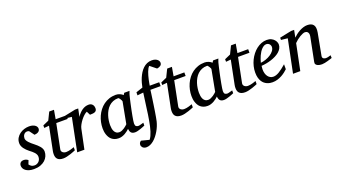

<svg xmlns="http://www.w3.org/2000/svg" viewBox="-79 -1414 4121 2320"><g transform="rotate(-20 1981.5 -254.0)"><path d="M349.1 -431.2Q349.1 -413.6 341.3 -403.1Q333.5 -392.6 322.3 -386.7Q311 -380.9 298.6 -378.7Q286.1 -376.5 276.9 -376L231.9 -437Q229 -439.5 222.7 -442.1Q216.3 -444.8 207 -444.8Q190.4 -444.8 179.2 -437.7Q168 -430.7 160.9 -420.2Q153.8 -409.7 150.9 -397.7Q147.9 -385.7 147.9 -376Q147.9 -362.3 155.8 -348.4Q163.6 -334.5 176.3 -320.6Q189 -306.6 204.8 -293.2Q220.7 -279.8 236.8 -267.1Q253.4 -253.9 268.8 -240Q284.2 -226.1 296.4 -211.2Q308.6 -196.3 315.9 -179.7Q323.2 -163.1 323.2 -145Q323.2 -114.3 310.8 -85.9Q298.3 -57.6 274.2 -35.6Q250 -13.7 214.1 -0.7Q178.2 12.2 131.8 12.2Q95.7 12.2 69.3 4.2Q43 -3.9 25.9 -16.8Q8.8 -29.8 0.5 -46.4Q-7.8 -63 -7.8 -80.1Q-7.8 -104 6.6 -118.9Q21 -133.8 51.8 -133.8Q61 -133.8 69.3 -131.3Q77.6 -128.9 84.5 -125.7Q91.3 -122.6 96.4 -118.9Q101.6 -115.2 104 -112.8L85 -64Q95.7 -48.8 111.6 -38.3Q127.4 -27.8 152.8 -27.8Q168 -27.8 182.1 -33.7Q196.3 -39.6 207.3 -50.3Q218.3 -61 224.6 -76.4Q231 -91.8 231 -110.8Q231 -126 224.9 -139.4Q218.8 -152.8 207.8 -165.5Q196.8 -178.2 181.9 -190.7Q167 -203.1 148.9 -216.8Q133.3 -229 118.9 -243.2Q104.5 -257.3 93 -273.2Q81.5 -289.1 74.7 -306.6Q67.9 -324.2 67.9 -342.8Q67.9 -379.4 84.5 -407.7Q101.1 -436 127.2 -455.3Q153.3 -474.6 185.3 -484.4Q217.3 -494.1 248 -494.1Q276.4 -494.1 295.7 -487.5Q314.9 -481 326.9 -471.4Q338.9 -461.9 344 -450.9Q349.1 -439.9 349.1 -431.2Z M572.3 -418.9 509.3 -105Q506.3 -91.8 510.3 -81.3Q514.2 -70.8 522.7 -63.7Q531.2 -56.6 542.7 -52.7Q554.2 -48.8 566.9 -48.8Q581.1 -48.8 596.2 -51.5Q611.3 -54.2 625.2 -58.1Q639.2 -62 651.1 -66.2Q663.1 -70.3 670.9 -73.2V-33.2Q664.6 -30.3 646.5 -22.9Q628.4 -15.6 605 -7.8Q581.5 0 555.7 6.1Q529.8 12.2 508.3 12.2Q481 12.2 462.9 5.6Q444.8 -1 434.1 -12.5Q423.3 -23.9 418.7 -39.8Q414.1 -55.7 414.1 -74.2Q414.1 -84 414.8 -94.2Q415.5 -104.5 418 -115.2L479 -418.9L416 -413.1V-445.8L491.2 -479L540 -579.1H601.1L581.1 -464.8H719.2V-418.9Z M1079.1 -426.8Q1079.1 -409.2 1072.8 -398.7Q1066.4 -388.2 1054.7 -382.8Q1043 -377.4 1026.6 -375.7Q1010.3 -374 989.7 -374L965.8 -421.9Q947.3 -414.1 926 -394.8Q904.8 -375.5 885.7 -350.8Q866.7 -326.2 852.5 -300Q838.4 -273.9 834 -252L781.7 0H689L774.9 -424.8L690.9 -434.1V-462.9L841.8 -494.1H881.8L860.8 -393.1Q891.6 -440.4 930.7 -467.3Q969.7 -494.1 1015.1 -494.1Q1033.2 -494.1 1045.4 -487.5Q1057.6 -481 1065.2 -470.7Q1072.8 -460.4 1075.9 -448.7Q1079.1 -437 1079.1 -426.8Z M1415 -392.1Q1415.5 -394.5 1411.4 -403.3Q1407.2 -412.1 1401.4 -421.6Q1395.5 -431.2 1388.9 -438.5Q1382.3 -445.8 1377.9 -445.8Q1339.8 -445.8 1309.8 -433.3Q1279.8 -420.9 1257.3 -399.7Q1234.9 -378.4 1219 -350.6Q1203.1 -322.8 1193.4 -292.5Q1183.6 -262.2 1179.2 -231.4Q1174.8 -200.7 1174.8 -172.9Q1174.8 -151.9 1178.2 -130.9Q1181.6 -109.9 1190.2 -92.8Q1198.7 -75.7 1213.6 -64.9Q1228.5 -54.2 1252 -54.2Q1269.5 -54.2 1287.1 -62Q1304.7 -69.8 1319.8 -80.1Q1335 -90.3 1346.2 -100.6Q1357.4 -110.8 1362.8 -116.2ZM1562 -26.9Q1556.2 -24.4 1540.5 -17.8Q1524.9 -11.2 1505.6 -4.6Q1486.3 2 1466.6 7.1Q1446.8 12.2 1432.1 12.2Q1414.1 12.2 1401.6 7.8Q1389.2 3.4 1381.1 -5.4Q1373 -14.2 1368.7 -26.9Q1364.3 -39.6 1362.8 -56.2Q1351.6 -45.4 1336.4 -33.4Q1321.3 -21.5 1303 -11.2Q1284.7 -1 1263.9 5.6Q1243.2 12.2 1220.7 12.2Q1191.4 12.2 1169.2 3.9Q1147 -4.4 1130.9 -18.3Q1114.7 -32.2 1104.2 -50.5Q1093.8 -68.8 1087.4 -88.6Q1081.1 -108.4 1078.6 -128.7Q1076.2 -148.9 1076.2 -167Q1076.2 -205.6 1084.5 -244.9Q1092.8 -284.2 1109.1 -320.6Q1125.5 -356.9 1149.9 -388.7Q1174.3 -420.4 1206.3 -443.8Q1238.3 -467.3 1277.6 -480.7Q1316.9 -494.1 1363.8 -494.1Q1377.4 -494.1 1390.9 -491Q1404.3 -487.8 1416 -482.7Q1427.7 -477.5 1437.5 -471.2Q1447.3 -464.8 1454.1 -458L1468.8 -481.9H1537.1Q1534.7 -476.1 1531.7 -468Q1528.8 -460 1525.9 -451.7Q1522.9 -443.4 1520.8 -436Q1518.6 -428.7 1518.1 -424.8Q1514.6 -411.6 1508.3 -385Q1502 -358.4 1494.9 -325.2Q1487.8 -292 1480.2 -255.6Q1472.7 -219.2 1466.8 -186.8Q1460.9 -154.3 1457 -129.2Q1453.1 -104 1453.1 -92.8Q1453.1 -66.4 1464.4 -56.6Q1475.6 -46.9 1496.1 -46.9Q1501 -46.9 1510.5 -49.1Q1520 -51.3 1530.3 -54.2Q1540.5 -57.1 1549.3 -59.6Q1558.1 -62 1562 -63Z M2005.9 -674.8Q2005.9 -650.9 1988.3 -637.9Q1970.7 -625 1942.9 -621.1L1864.7 -684.1Q1854 -675.3 1844.7 -658.7Q1835.4 -642.1 1827.6 -621.1Q1819.8 -600.1 1813.2 -576.4Q1806.6 -552.7 1801.8 -530.5Q1796.9 -508.3 1793.5 -489Q1790 -469.7 1788.1 -457H1910.2V-407.2H1778.8Q1777.3 -396 1773.7 -368.2Q1770 -340.3 1764.6 -303.7Q1759.3 -267.1 1753.2 -225.3Q1747.1 -183.6 1741 -144.8Q1734.9 -106 1729 -73.2Q1723.1 -40.5 1718.8 -22Q1711.9 5.9 1700 35.4Q1688 64.9 1671.6 92.8Q1655.3 120.6 1635.5 145.5Q1615.7 170.4 1593.5 189Q1571.3 207.5 1547.1 218.3Q1522.9 229 1498 229Q1479 229 1466.6 222.7Q1454.1 216.3 1447.3 207.8Q1440.4 199.2 1437.7 191.2Q1435.1 183.1 1435.1 179.2Q1435.1 160.2 1442.4 149.7Q1449.7 139.2 1460.9 130.9L1563 157.2Q1576.2 141.1 1587.2 117.7Q1598.1 94.2 1607.2 65.9Q1616.2 37.6 1623.5 5.1Q1630.9 -27.3 1636.7 -62Q1649.4 -132.8 1660.2 -220Q1670.9 -307.1 1686 -405.8L1608.9 -397.9L1609.9 -437L1696.8 -465.8Q1701.7 -492.2 1710.2 -522.7Q1718.8 -553.2 1731.4 -583.3Q1744.1 -613.3 1761.5 -641.1Q1778.8 -668.9 1801.3 -690.2Q1823.7 -711.4 1851.8 -724.1Q1879.9 -736.8 1914.1 -736.8Q1939.5 -736.8 1957 -730.5Q1974.6 -724.1 1985.4 -714.6Q1996.1 -705.1 2001 -694.3Q2005.9 -683.6 2005.9 -674.8Z M2088.9 -418.9 2025.9 -105Q2022.9 -91.8 2026.9 -81.3Q2030.8 -70.8 2039.3 -63.7Q2047.9 -56.6 2059.3 -52.7Q2070.8 -48.8 2083.5 -48.8Q2097.7 -48.8 2112.8 -51.5Q2127.9 -54.2 2141.8 -58.1Q2155.8 -62 2167.7 -66.2Q2179.7 -70.3 2187.5 -73.2V-33.2Q2181.2 -30.3 2163.1 -22.9Q2145 -15.6 2121.6 -7.8Q2098.1 0 2072.3 6.1Q2046.4 12.2 2024.9 12.2Q1997.6 12.2 1979.5 5.6Q1961.4 -1 1950.7 -12.5Q1939.9 -23.9 1935.3 -39.8Q1930.7 -55.7 1930.7 -74.2Q1930.7 -84 1931.4 -94.2Q1932.1 -104.5 1934.6 -115.2L1995.6 -418.9L1932.6 -413.1V-445.8L2007.8 -479L2056.6 -579.1H2117.7L2097.7 -464.8H2235.8V-418.9Z M2557.6 -392.1Q2558.1 -394.5 2554 -403.3Q2549.8 -412.1 2543.9 -421.6Q2538.1 -431.2 2531.5 -438.5Q2524.9 -445.8 2520.5 -445.8Q2482.4 -445.8 2452.4 -433.3Q2422.4 -420.9 2399.9 -399.7Q2377.4 -378.4 2361.6 -350.6Q2345.7 -322.8 2335.9 -292.5Q2326.2 -262.2 2321.8 -231.4Q2317.4 -200.7 2317.4 -172.9Q2317.4 -151.9 2320.8 -130.9Q2324.2 -109.9 2332.8 -92.8Q2341.3 -75.7 2356.2 -64.9Q2371.1 -54.2 2394.5 -54.2Q2412.1 -54.2 2429.7 -62Q2447.3 -69.8 2462.4 -80.1Q2477.5 -90.3 2488.8 -100.6Q2500 -110.8 2505.4 -116.2ZM2704.6 -26.9Q2698.7 -24.4 2683.1 -17.8Q2667.5 -11.2 2648.2 -4.6Q2628.9 2 2609.1 7.1Q2589.4 12.2 2574.7 12.2Q2556.6 12.2 2544.2 7.8Q2531.7 3.4 2523.7 -5.4Q2515.6 -14.2 2511.2 -26.9Q2506.8 -39.6 2505.4 -56.2Q2494.1 -45.4 2479 -33.4Q2463.9 -21.5 2445.6 -11.2Q2427.2 -1 2406.5 5.6Q2385.7 12.2 2363.3 12.2Q2334 12.2 2311.8 3.9Q2289.6 -4.4 2273.4 -18.3Q2257.3 -32.2 2246.8 -50.5Q2236.3 -68.8 2230 -88.6Q2223.6 -108.4 2221.2 -128.7Q2218.8 -148.9 2218.8 -167Q2218.8 -205.6 2227.1 -244.9Q2235.4 -284.2 2251.7 -320.6Q2268.1 -356.9 2292.5 -388.7Q2316.9 -420.4 2348.9 -443.8Q2380.9 -467.3 2420.2 -480.7Q2459.5 -494.1 2506.3 -494.1Q2520 -494.1 2533.4 -491Q2546.9 -487.8 2558.6 -482.7Q2570.3 -477.5 2580.1 -471.2Q2589.8 -464.8 2596.7 -458L2611.3 -481.9H2679.7Q2677.2 -476.1 2674.3 -468Q2671.4 -460 2668.5 -451.7Q2665.5 -443.4 2663.3 -436Q2661.1 -428.7 2660.6 -424.8Q2657.2 -411.6 2650.9 -385Q2644.5 -358.4 2637.5 -325.2Q2630.4 -292 2622.8 -255.6Q2615.2 -219.2 2609.4 -186.8Q2603.5 -154.3 2599.6 -129.2Q2595.7 -104 2595.7 -92.8Q2595.7 -66.4 2606.9 -56.6Q2618.2 -46.9 2638.7 -46.9Q2643.6 -46.9 2653.1 -49.1Q2662.6 -51.3 2672.9 -54.2Q2683.1 -57.1 2691.9 -59.6Q2700.7 -62 2704.6 -63Z M2909.7 -418.9 2846.7 -105Q2843.8 -91.8 2847.7 -81.3Q2851.6 -70.8 2860.1 -63.7Q2868.7 -56.6 2880.1 -52.7Q2891.6 -48.8 2904.3 -48.8Q2918.5 -48.8 2933.6 -51.5Q2948.7 -54.2 2962.6 -58.1Q2976.6 -62 2988.5 -66.2Q3000.5 -70.3 3008.3 -73.2V-33.2Q3002 -30.3 2983.9 -22.9Q2965.8 -15.6 2942.4 -7.8Q2918.9 0 2893.1 6.1Q2867.2 12.2 2845.7 12.2Q2818.4 12.2 2800.3 5.6Q2782.2 -1 2771.5 -12.5Q2760.7 -23.9 2756.1 -39.8Q2751.5 -55.7 2751.5 -74.2Q2751.5 -84 2752.2 -94.2Q2752.9 -104.5 2755.4 -115.2L2816.4 -418.9L2753.4 -413.1V-445.8L2828.6 -479L2877.4 -579.1H2938.5L2918.5 -464.8H3056.6V-418.9Z M3335.4 -394Q3335.4 -403.8 3331.5 -413.3Q3327.6 -422.9 3320.8 -430.2Q3314 -437.5 3303.7 -442.1Q3293.5 -446.8 3281.2 -446.8Q3264.6 -446.8 3249.5 -438Q3234.4 -429.2 3220.5 -414.6Q3206.5 -399.9 3194.6 -380.9Q3182.6 -361.8 3173.1 -340.8Q3163.6 -319.8 3156.2 -298.3Q3148.9 -276.9 3144.5 -257.8Q3176.3 -260.7 3210.2 -272.5Q3244.1 -284.2 3272 -302.5Q3299.8 -320.8 3317.6 -344.2Q3335.4 -367.7 3335.4 -394ZM3424.3 -393.1Q3424.3 -365.7 3411.6 -342.8Q3398.9 -319.8 3377.2 -301.3Q3355.5 -282.7 3326.9 -268.3Q3298.3 -253.9 3266.8 -243.9Q3235.4 -233.9 3202.6 -227.8Q3169.9 -221.7 3140.1 -220.2Q3138.7 -210.4 3137.5 -196.8Q3136.2 -183.1 3136.2 -173.8Q3136.2 -146.5 3142.8 -123.5Q3149.4 -100.6 3161.9 -83.7Q3174.3 -66.9 3191.9 -57.4Q3209.5 -47.9 3231.4 -47.9Q3265.1 -47.9 3305.7 -72.3Q3346.2 -96.7 3401.4 -145V-82Q3387.2 -68.4 3366.7 -52Q3346.2 -35.6 3320.1 -21.2Q3293.9 -6.8 3263.2 2.7Q3232.4 12.2 3198.2 12.2Q3183.1 12.2 3165.3 9.3Q3147.5 6.3 3129.9 -1.2Q3112.3 -8.8 3095.9 -22Q3079.6 -35.2 3067.1 -55.4Q3054.7 -75.7 3047.1 -103.8Q3039.6 -131.8 3039.6 -169.9Q3039.6 -209.5 3049.1 -248.8Q3058.6 -288.1 3075.9 -324Q3093.3 -359.9 3117.7 -390.9Q3142.1 -421.9 3171.4 -444.6Q3200.7 -467.3 3234.1 -480.2Q3267.6 -493.2 3303.2 -493.2Q3337.9 -493.2 3361.1 -481.7Q3384.3 -470.2 3398.4 -454.1Q3412.6 -438 3418.5 -420.9Q3424.3 -403.8 3424.3 -393.1Z M3968.3 -20Q3961.9 -17.6 3946 -12.5Q3930.2 -7.3 3910.6 -1.7Q3891.1 3.9 3870.6 8.1Q3850.1 12.2 3834.5 12.2Q3825.7 12.2 3810.3 10.5Q3794.9 8.8 3780.8 2.7Q3766.6 -3.4 3757.8 -15.1Q3749 -26.9 3753.4 -46.9L3814.5 -354Q3817.9 -374 3814.7 -387.2Q3811.5 -400.4 3804.4 -408.4Q3797.4 -416.5 3788.1 -419.7Q3778.8 -422.9 3770.5 -422.9Q3758.3 -422.9 3740.5 -415.8Q3722.7 -408.7 3702.9 -397Q3683.1 -385.3 3663.1 -369.4Q3643.1 -353.5 3626.5 -335.9L3557.6 0H3464.4L3551.3 -424.8L3467.3 -434.1V-462.9L3618.2 -494.1H3658.2L3639.6 -400.9Q3656.2 -417.5 3677.7 -434.3Q3699.2 -451.2 3723.6 -464.4Q3748 -477.5 3774.2 -485.8Q3800.3 -494.1 3825.2 -494.1Q3879.9 -494.1 3903.1 -463.9Q3926.3 -433.6 3914.6 -366.2L3861.3 -84Q3858.9 -69.8 3863.5 -61.5Q3868.2 -53.2 3875.7 -48.8Q3883.3 -44.4 3891.6 -43.2Q3899.9 -42 3904.3 -42Q3918 -42 3934.1 -45.9Q3950.2 -49.8 3967.3 -55.2Z"/></g></svg>

Font: Charis SIL Cyr
Style: Italic
Weight: 400
Italic angle: -11°
Foundry: SIL International
Version: Version 5.000